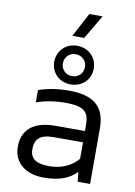

<svg xmlns="http://www.w3.org/2000/svg" viewBox="-100 -980 740 1053"><g transform="rotate(10 270.5 -453.5)"><path d="M239 -783H305L384 -917H310ZM166 -626C166 -566 211 -519 275 -519C341 -519 386 -566 386 -626C386 -686 341 -734 275 -734C211 -734 166 -686 166 -626ZM214 -626C214 -660 240 -687 275 -687C312 -687 337 -660 337 -626C337 -592 312 -565 275 -565C240 -565 214 -592 214 -626ZM407 0H476V-310C476 -433 408 -484 274 -484C207 -484 147 -473 105 -457V-389C151 -405 206 -415 263 -415C374 -415 398 -387 398 -310V-281H233C104 -281 50 -220 50 -133C50 -37 126 10 217 10C304 10 360 -11 401 -54ZM398 -218V-126C361 -83 307 -57 238 -57C172 -57 131 -75 131 -133C131 -190 160 -218 235 -218Z"/></g></svg>

Font: Kanit Light
Style: Regular
Weight: 300
Designer: Katatrad Team
Foundry: CadsonDemak
Version: Version 1.000;PS 001.000;hotconv 1.0.88;makeotf.lib2.5.64775